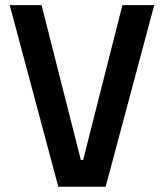

<svg xmlns="http://www.w3.org/2000/svg" viewBox="-20 -713 626 733"><path d="M202.6 0H383.3L568.8 -693.4H447.3L297.4 -102.5H288.6L138.7 -693.4H17.1Z"/></svg>

Font: Cascadia Code PL SemiBold
Style: Regular
Weight: 600
Monospace: yes
Designer: Aaron Bell
Foundry: Saja Typeworks
Version: Version 2404.023